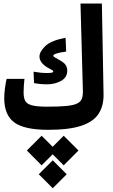

<svg xmlns="http://www.w3.org/2000/svg" viewBox="-20 -713 626 1061"><path d="M246.6 4.4Q114.7 4.4 59.1 -36.4Q3.4 -77.1 3.4 -170.9Q3.4 -194.3 7.3 -224.9Q11.2 -255.4 16.6 -277.3H115.2Q113.3 -259.3 111.8 -239.5Q110.4 -219.7 110.4 -201.7Q110.4 -173.3 119.1 -156Q127.9 -138.7 156 -131.1Q184.1 -123.5 240.7 -123.5Q307.1 -123.5 346.9 -127.4Q386.7 -131.3 406.5 -141.1Q426.3 -150.9 432.6 -168.2Q439 -185.5 438 -212.4L424.8 -693.4H543L552.2 -193.8Q553.7 -128.9 525.1 -84.7Q496.6 -40.5 429.4 -18.1Q362.3 4.4 246.6 4.4ZM241.2 -247.1Q219.7 -247.1 200.4 -249Q181.2 -251 168 -253.9L165.5 -316.9Q185.1 -313.5 202.9 -311.5Q220.7 -309.6 238.3 -309.6Q258.8 -309.6 266.6 -311.5Q274.4 -313.5 274.4 -317.4Q274.4 -322.8 266.8 -326.4Q259.3 -330.1 240.7 -340.8Q198.2 -367.2 198.2 -400.9Q198.2 -426.8 229.7 -457.8Q261.2 -488.8 342.3 -504.4L345.7 -428.2Q305.7 -422.4 290 -416.7Q274.4 -411.1 274.4 -406.2Q274.4 -401.4 280.8 -397.2Q287.1 -393.1 305.7 -382.8Q334 -367.7 342.8 -353.8Q351.6 -339.8 351.6 -322.8Q351.6 -284.7 317.4 -265.9Q283.2 -247.1 241.2 -247.1ZM332 37.1 413.6 118.7 332 200.7 271 139.6 210 200.7 128.4 118.7 210 37.1 271 98.1ZM271.5 172.9 348.6 250 271.5 327.1 194.3 250Z"/></svg>

Font: Cascadia Mono PL SemiBold
Style: Regular
Weight: 600
Monospace: yes
Designer: Aaron Bell
Foundry: Saja Typeworks
Version: Version 2404.023; ttfautohint (v1.8.4)